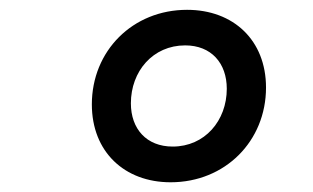

<svg xmlns="http://www.w3.org/2000/svg" viewBox="-20 -730 640 393"><path d="M329.2 -356.9C441.1 -356.9 524.5 -441.4 524.5 -550.8C524.5 -647.7 457.7 -709.9 362.9 -709.9C251.4 -709.9 168 -625.7 168 -516.3C168 -419.4 234.7 -356.9 329.2 -356.9ZM247.9 -518.5C247.9 -584.2 293 -637.1 359 -637.1C412.3 -637.1 444.2 -600.9 444.2 -548.3C444.2 -483 399.1 -430 333.5 -430C279.8 -430 247.9 -466.3 247.9 -518.5Z"/></svg>

Font: Margiela Mono Italic Medium It
Style: Regular
Weight: 500
Designer: Mike Abbink, Paul van der Laan, Pieter van Rosmalen
Foundry: Bold Monday
Version: Version 2.003 2021